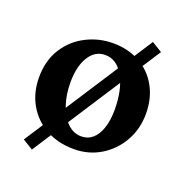

<svg xmlns="http://www.w3.org/2000/svg" viewBox="-105 -587 723 750"><g transform="rotate(20 256.0 -212.5)"><path d="M258.8 7.8Q192.4 7.8 142.1 -20Q91.8 -47.9 63.5 -97.2Q35.2 -146.5 35.2 -210Q35.2 -279.3 66.9 -329.6Q98.6 -379.9 150.9 -406.7Q203.1 -433.6 262.7 -433.6Q326.2 -433.6 374.5 -406.2Q422.9 -378.9 449.7 -330.1Q476.6 -281.2 476.6 -217.8Q476.6 -154.3 447.3 -103Q418 -51.8 368.7 -22Q319.3 7.8 258.8 7.8ZM268.6 -48.8Q295.9 -48.8 315.4 -65.9Q335 -83 345.7 -115.2Q356.4 -147.5 356.4 -190.4Q356.4 -274.4 327.1 -327.1Q297.9 -379.9 249 -379.9Q207 -379.9 182.1 -339.8Q157.2 -299.8 157.2 -233.4Q157.2 -180.7 171.9 -138.7Q186.5 -96.7 211.4 -72.8Q236.3 -48.8 268.6 -48.8ZM105.5 65.4 62.5 39.1 406.2 -491.2 449.2 -464.8Z"/></g></svg>

Font: Crimson Pro ExtraLight SemiBold
Style: Regular
Weight: 600
Version: Version 1.002